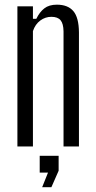

<svg xmlns="http://www.w3.org/2000/svg" viewBox="-20 -627 410 822"><path d="M54.5 0V-600H121V-546.5H135.5Q149.5 -575.5 169.8 -591.2Q190 -607 223.5 -607Q270.5 -607 294 -579.5Q317.5 -552 318 -488V0H252V-492.5Q251.5 -526 239.2 -540.5Q227 -555 200 -555Q174 -555 152.5 -539.2Q131 -523.5 121 -494V0ZM160.5 174.5 185.5 112H150V40H231V104L200 174.5Z"/></svg>

Font: Big Shoulders Display Thin
Style: Regular
Weight: 400
Version: Version 2.002